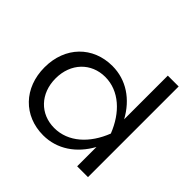

<svg xmlns="http://www.w3.org/2000/svg" viewBox="-193 -955 1153 1153"><g transform="rotate(45 383.5 -378.5)"><path d="M694 -770H602V-399C542 -509 444 -576 326 -576C161 -576 43 -457 43 -282C43 -107 161 13 326 13C444 13 542 -55 602 -164V0H694ZM137 -282C137 -410 223 -499 342 -499C461 -499 556 -410 606 -282C556 -153 461 -65 342 -65C223 -65 137 -153 137 -282Z"/></g></svg>

Font: Bounded Light
Style: Regular
Weight: 300
Designer: Vlad Churkin
Version: Version 3.0